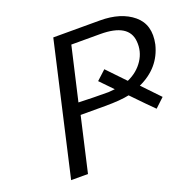

<svg xmlns="http://www.w3.org/2000/svg" viewBox="-123 -824 969 953"><g transform="rotate(-20 361.5 -348.0)"><path d="M95 0 254 -696H500Q611 -696 675 -642.5Q739 -589 718 -490Q690 -376 576 -324Q648 -248 663 -233L615 -188L574 -229Q565 -238 538.5 -265.5Q512 -293 507 -298Q460 -288 380 -288H250L184 0ZM261 -350Q339 -347 419 -347L453 -350L389 -416L438 -461L528 -367Q582 -391 612 -436.5Q642 -482 637 -536Q629 -632 479 -632H326Z"/></g></svg>

Font: Coval
Style: Light Italic
Weight: 300
Foundry: Context Ltd
Version: Version 001.000